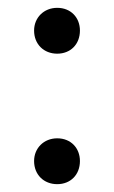

<svg xmlns="http://www.w3.org/2000/svg" viewBox="-20 -492 292 490"><path d="M126 -355C160 -355 184 -379 184 -414C184 -447 161 -472 126 -472C92 -472 67 -447 67 -414C67 -379 92 -355 126 -355ZM126 -22C160 -22 184 -46 184 -81C184 -114 161 -139 126 -139C92 -139 67 -114 67 -81C67 -46 92 -22 126 -22Z"/></svg>

Font: Arthouse Owned Medium
Style: Regular
Weight: 500
Designer: Jeremy Tribby
Foundry: Tribby Type
Version: Version 1.000;PS 001.000;hotconv 1.0.88;makeotf.lib2.5.64775